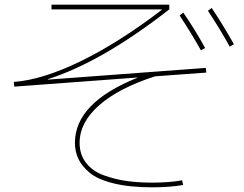

<svg xmlns="http://www.w3.org/2000/svg" viewBox="-20 -760 1040 820"><path d="M747 -694 763 -706Q812 -635 856 -555L838 -545Q798 -617 747 -694ZM868 -714 884 -726Q930 -658 979 -571L961 -561Q921 -634 868 -714ZM703 -740V-720Q416 -496 185 -422L186 -420L859 -470L861 -450L642 -434Q487 -384 403.5 -310.5Q320 -237 320 -150Q320 -100 347.5 -64.5Q375 -29 423 -11.5Q471 6 521 13Q571 20 630 20Q703 20 758 10L762 30Q705 40 630 40Q533 40 464.5 23Q396 6 362 -23Q328 -52 314 -83Q300 -114 300 -150Q300 -321 567 -428V-429L41 -390L39 -410Q161 -419 324.5 -498.5Q488 -578 671 -718L670 -720H200V-740Z"/></svg>

Font: M PLUS 1p Thin
Style: Regular
Weight: 250
Version: Version 1.062